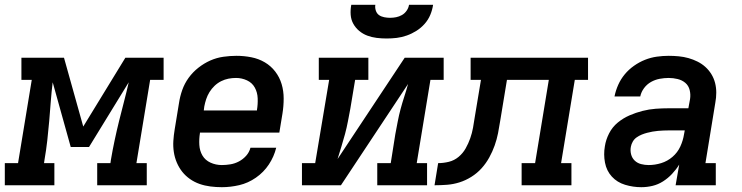

<svg xmlns="http://www.w3.org/2000/svg" viewBox="-62 -770 3082 798"><path d="M-42 0V-92H13L70 -438H27V-530H204L284 -244L459 -530H618V-438H562L505 -92H548V0H342V-92H397L399 -106Q406 -147 414.5 -187Q423 -227 433 -267.5Q443 -308 453.5 -348Q464 -388 473 -428L308 -159H232L157 -428Q152 -388 149 -347.5Q146 -307 142.5 -266.5Q139 -226 134.5 -186Q130 -146 123 -106L121 -92H164V0Z M860 8Q836 8 812.5 5Q789 2 767.5 -5.5Q746 -13 727.5 -26Q709 -39 695.5 -56Q682 -73 673 -94Q664 -115 660.5 -138Q657 -161 658.5 -184.5Q660 -208 664 -232L682 -342Q686 -369 695.5 -396Q705 -423 722 -446.5Q739 -470 762.5 -488.5Q786 -507 812 -518.5Q838 -530 866 -534Q894 -538 921 -538Q952 -538 982.5 -532Q1013 -526 1038.5 -511Q1064 -496 1082 -472.5Q1100 -449 1108.5 -420.5Q1117 -392 1117 -360.5Q1117 -329 1112 -298L1099 -219H769V-217Q765 -192 766.5 -167.5Q768 -143 779.5 -123.5Q791 -104 813 -94Q835 -84 860 -84Q877 -84 895.5 -87Q914 -90 931 -99Q948 -108 961 -122.5Q974 -137 979 -156H1086Q1077 -119 1055.5 -86.5Q1034 -54 1001.5 -31.5Q969 -9 932.5 -0.5Q896 8 860 8ZM785 -311H1006V-313Q1010 -337 1009 -361.5Q1008 -386 997 -406Q986 -426 964.5 -436Q943 -446 919 -446Q903 -446 887.5 -443Q872 -440 857 -432.5Q842 -425 829.5 -413Q817 -401 808.5 -387Q800 -373 795 -358Q790 -343 787 -327Z M1193 0V-92H1248L1306 -438H1263V-530H1469V-438H1414L1394 -318Q1389 -292 1384 -265.5Q1379 -239 1372 -213Q1365 -187 1357 -161Q1349 -135 1341 -109L1620 -530H1782V-438H1727L1670 -92H1713V0H1506V-92H1562L1581 -212Q1586 -238 1591 -264.5Q1596 -291 1603 -317Q1610 -343 1618.5 -369Q1627 -395 1634 -421L1355 0ZM1545 -610Q1524 -610 1503.5 -612.5Q1483 -615 1464.5 -622Q1446 -629 1431 -641.5Q1416 -654 1406.5 -671Q1397 -688 1395.5 -708.5Q1394 -729 1398 -750H1498Q1496 -738 1500 -726Q1504 -714 1513 -707.5Q1522 -701 1534.5 -698.5Q1547 -696 1559 -696Q1572 -696 1584.5 -698.5Q1597 -701 1608.5 -707.5Q1620 -714 1628 -725.5Q1636 -737 1638 -750H1738Q1735 -729 1726.5 -708.5Q1718 -688 1703 -671Q1688 -654 1669 -642Q1650 -630 1629 -622.5Q1608 -615 1587 -612.5Q1566 -610 1545 -610Z M1744 0 1759 -92Q1781 -92 1803.5 -97.5Q1826 -103 1844 -118Q1862 -133 1873.5 -153.5Q1885 -174 1892.5 -195.5Q1900 -217 1904 -239Q1908 -261 1911 -282L1937 -438H1894V-530H2382V-438H2327L2270 -92H2313V0H2106V-92H2162L2219 -438H2045L2017 -268Q2013 -242 2008 -216.5Q2003 -191 1994 -165.5Q1985 -140 1971.5 -115.5Q1958 -91 1939.5 -70.5Q1921 -50 1897 -35Q1873 -20 1847.5 -12Q1822 -4 1796 -2Q1770 0 1744 0Z M2603 8Q2569 8 2536 -2Q2503 -12 2481 -36Q2459 -60 2452.5 -94Q2446 -128 2452 -162Q2456 -189 2469.5 -215.5Q2483 -242 2505.5 -260.5Q2528 -279 2554.5 -290.5Q2581 -302 2608.5 -309Q2636 -316 2663.5 -318Q2691 -320 2718 -320H2799L2806 -358Q2809 -377 2804.5 -395.5Q2800 -414 2786.5 -425.5Q2773 -437 2754.5 -441.5Q2736 -446 2717 -446Q2699 -446 2680 -442.5Q2661 -439 2644 -429.5Q2627 -420 2615 -404Q2603 -388 2599 -369H2492Q2497 -394 2507.5 -417.5Q2518 -441 2534.5 -461Q2551 -481 2573 -496.5Q2595 -512 2619 -521.5Q2643 -531 2668 -534.5Q2693 -538 2717 -538Q2738 -538 2759 -536Q2780 -534 2799.5 -528.5Q2819 -523 2837 -514Q2855 -505 2869.5 -492Q2884 -479 2894.5 -462Q2905 -445 2910 -425.5Q2915 -406 2915 -385Q2915 -364 2911 -343L2870 -92H2913V0H2746L2761 -86Q2748 -65 2731 -47Q2714 -29 2693.5 -16Q2673 -3 2650 2.5Q2627 8 2604 8Q2604 8 2604 8Q2604 8 2603 8ZM2634 -84Q2660 -84 2686 -92Q2712 -100 2733 -118Q2754 -136 2765.5 -161Q2777 -186 2781 -212L2784 -228H2718Q2706 -228 2695 -227.5Q2684 -227 2672.5 -226Q2661 -225 2650 -223Q2639 -221 2627.5 -218Q2616 -215 2605 -210.5Q2594 -206 2584 -199Q2574 -192 2568 -181.5Q2562 -171 2560 -160Q2557 -144 2561 -128.5Q2565 -113 2576 -102.5Q2587 -92 2602.5 -88Q2618 -84 2634 -84Z"/></svg>

Font: Iosevka Slab SmBdExObl
Style: Regular
Weight: 600
Width: 7
Italic angle: -9°
Monospace: yes
Designer: Belleve Invis
Foundry: Belleve Invis
Version: Version 11.1.0; ttfautohint (v1.8.3)